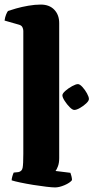

<svg xmlns="http://www.w3.org/2000/svg" viewBox="-25 -820 409 840"><path d="M216 0Q204 0 178 -3Q152 -6 121 -11Q90 -16 64 -21.5Q38 -27 26 -31Q26 -38 29 -48.5Q32 -59 35 -65L55 -67Q71 -70 74 -86Q77 -102 77 -147V-685Q77 -693 73 -701Q69 -709 58 -712L-5 -730Q-3 -745 1.5 -756Q6 -767 10 -772Q21 -776 45.5 -783Q70 -790 99 -795Q128 -800 153 -800Q191 -800 212.5 -777.5Q234 -755 234 -719V-128Q234 -107 228.5 -92.5Q223 -78 218 -72L283 -64Q285 -59 287.5 -49.5Q290 -40 290 -32Q281 -20 257.5 -10Q234 0 216 0ZM300 -339Q292 -339 280 -351Q268 -363 258 -378.5Q248 -394 248 -403Q248 -411 261 -422.5Q274 -434 290.5 -443Q307 -452 316 -452Q324 -452 335.5 -439.5Q347 -427 355.5 -411.5Q364 -396 364 -387Q364 -379 352.5 -368Q341 -357 325.5 -348Q310 -339 300 -339Z"/></svg>

Font: Texturina ExtraBold
Style: Regular
Weight: 800
Designer: Guillermo Torres Carreño
Foundry: Omnibus-Type
Version: Version 1.002; ttfautohint (v1.8.3)